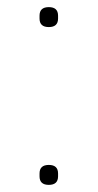

<svg xmlns="http://www.w3.org/2000/svg" viewBox="-20 -514 274 539"><path d="M117 5Q91 5 91 -19V-27Q91 -51 117 -51Q143 -51 143 -27V-19Q143 5 117 5ZM117 -438Q91 -438 91 -462V-470Q91 -494 117 -494Q143 -494 143 -470V-462Q143 -438 117 -438Z"/></svg>

Font: IBM Plex Sans Cond Thin
Style: Regular
Weight: 100
Width: 3
Designer: Mike Abbink, Paul van der Laan, Pieter van Rosmalen
Foundry: Bold Monday
Version: Version 1.3